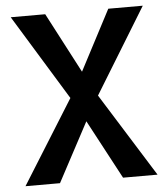

<svg xmlns="http://www.w3.org/2000/svg" viewBox="-51 -739 688 785"><g transform="rotate(-5 293.0 -346.5)"><path d="M422.4 0 293 -242.7 163.6 0H22L236.3 -343.3L22 -693.4H163.6L293 -446.3L422.4 -693.4H564L349.6 -343.3L564 0Z"/></g></svg>

Font: Cascadia Mono NF SemiBold
Style: Regular
Weight: 600
Monospace: yes
Designer: Aaron Bell
Foundry: Saja Typeworks
Version: Version 2404.023; ttfautohint (v1.8.4)